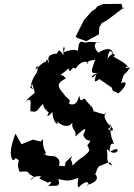

<svg xmlns="http://www.w3.org/2000/svg" viewBox="-20 -945 693 993"><path d="M319 -106C315 -72 316 -90 285 -87C302 -139 237 -137 268 -139C262 -134 207 -139 211 -150C231 -139 190 -146 219 -153C186 -206 217 -244 191 -213L150 -223L91 -199L60 -254C35 -188 29 -146 44 -119C67 -109 56 -157 50 -129C101 -115 59 -112 79 -64C78 -47 104 -67 130 -53C118 -55 130 -46 157 -29C121 7 139 -41 196 -33C157 -21 230 -6 224 0C259 -10 246 -2 220 28C234 -3 303 43 281 -19C328 -9 336 -7 385 -25C376 37 392 26 385 25C449 -37 441 26 428 12C481 0 500 -28 459 -56C484 -31 470 -61 492 -85C556 -111 548 -110 560 -88C524 -103 540 -129 533 -175C586 -117 619 -208 547 -158C547 -220 570 -199 570 -199C551 -254 558 -216 547 -303C595 -245 524 -279 542 -281C578 -283 528 -297 520 -345C528 -360 521 -377 527 -357C507 -346 448 -388 465 -357C460 -402 460 -378 417 -436C384 -410 397 -450 388 -448C378 -388 336 -406 336 -412C353 -430 326 -433 309 -460C280 -494 267 -512 320 -539C295 -580 264 -527 334 -591C347 -553 347 -611 371 -589C386 -617 420 -638 437 -618C421 -609 429 -635 472 -635C441 -554 457 -568 492 -568C445 -561 444 -524 476 -560C477 -542 454 -505 494 -536L558 -492L563 -476L593 -462C648 -512 631 -530 606 -514C627 -587 616 -539 653 -597C610 -584 639 -613 646 -591C632 -626 568 -644 556 -662C585 -630 577 -702 535 -640C549 -721 565 -657 566 -658C565 -716 497 -682 491 -672C460 -695 465 -739 502 -723C428 -734 432 -724 417 -725C380 -744 388 -694 382 -682C363 -697 305 -675 303 -671C330 -698 298 -728 309 -660C302 -662 288 -705 275 -668C202 -664 243 -616 230 -622C218 -671 213 -583 219 -625C196 -629 140 -550 173 -606C182 -556 152 -572 137 -492C173 -468 129 -499 147 -510C166 -442 169 -483 112 -422C150 -445 136 -407 137 -370C184 -359 169 -386 213 -415C181 -405 238 -354 233 -366C206 -313 259 -376 251 -366C256 -290 300 -294 264 -328C300 -288 335 -284 354 -310C349 -269 376 -279 370 -239C424 -290 431 -287 410 -248C432 -192 469 -243 430 -191C442 -196 447 -113 444 -168C416 -129 388 -128 356 -88C346 -142 339 -98 353 -139ZM476 -901 454 -886 414 -841 371 -755 382 -748 426 -732 491 -767 494 -805 507 -826 529 -837 622 -907 616 -898 608 -925 512 -924 482 -911Z"/></svg>

Font: Asimov Aggro
Style: CondIt
Weight: 500
Designer: Google
Version: Version 2.000980; 2014